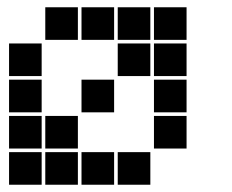

<svg xmlns="http://www.w3.org/2000/svg" viewBox="-20 -515 640 530"><path d="M106 -495Q105 -495 105 -495Q105 -495 105 -494V-406Q105 -405 105 -405Q105 -405 106 -405H194Q195 -405 195 -405Q195 -405 195 -406V-494Q195 -495 195 -495Q195 -495 194 -495ZM206 -495Q205 -495 205 -495Q205 -495 205 -494V-406Q205 -405 205 -405Q205 -405 206 -405H294Q295 -405 295 -405Q295 -405 295 -406V-494Q295 -495 295 -495Q295 -495 294 -495ZM306 -495Q305 -495 305 -495Q305 -495 305 -494V-406Q305 -405 305 -405Q305 -405 306 -405H394Q395 -405 395 -405Q395 -405 395 -406V-494Q395 -495 395 -495Q395 -495 394 -495ZM406 -495Q405 -495 405 -495Q405 -495 405 -494V-406Q405 -405 405 -405Q405 -405 406 -405H494Q495 -405 495 -405Q495 -405 495 -406V-494Q495 -495 495 -495Q495 -495 494 -495ZM6 -395Q5 -395 5 -395Q5 -395 5 -394V-306Q5 -305 5 -305Q5 -305 6 -305H94Q95 -305 95 -305Q95 -305 95 -306V-394Q95 -395 95 -395Q95 -395 94 -395ZM306 -395Q305 -395 305 -395Q305 -395 305 -394V-306Q305 -305 305 -305Q305 -305 306 -305H394Q395 -305 395 -305Q395 -305 395 -306V-394Q395 -395 395 -395Q395 -395 394 -395ZM406 -395Q405 -395 405 -395Q405 -395 405 -394V-306Q405 -305 405 -305Q405 -305 406 -305H494Q495 -305 495 -305Q495 -305 495 -306V-394Q495 -395 495 -395Q495 -395 494 -395ZM6 -295Q5 -295 5 -295Q5 -295 5 -294V-206Q5 -205 5 -205Q5 -205 6 -205H94Q95 -205 95 -205Q95 -205 95 -206V-294Q95 -295 95 -295Q95 -295 94 -295ZM206 -295Q205 -295 205 -295Q205 -295 205 -294V-206Q205 -205 205 -205Q205 -205 206 -205H294Q295 -205 295 -205Q295 -205 295 -206V-294Q295 -295 295 -295Q295 -295 294 -295ZM406 -295Q405 -295 405 -295Q405 -295 405 -294V-206Q405 -205 405 -205Q405 -205 406 -205H494Q495 -205 495 -205Q495 -205 495 -206V-294Q495 -295 495 -295Q495 -295 494 -295ZM6 -195Q5 -195 5 -195Q5 -195 5 -194V-106Q5 -105 5 -105Q5 -105 6 -105H94Q95 -105 95 -105Q95 -105 95 -106V-194Q95 -195 95 -195Q95 -195 94 -195ZM106 -195Q105 -195 105 -195Q105 -195 105 -194V-106Q105 -105 105 -105Q105 -105 106 -105H194Q195 -105 195 -105Q195 -105 195 -106V-194Q195 -195 195 -195Q195 -195 194 -195ZM406 -195Q405 -195 405 -195Q405 -195 405 -194V-106Q405 -105 405 -105Q405 -105 406 -105H494Q495 -105 495 -105Q495 -105 495 -106V-194Q495 -195 495 -195Q495 -195 494 -195ZM6 -95Q5 -95 5 -95Q5 -95 5 -94V-6Q5 -5 5 -5Q5 -5 6 -5H94Q95 -5 95 -5Q95 -5 95 -6V-94Q95 -95 95 -95Q95 -95 94 -95ZM106 -95Q105 -95 105 -95Q105 -95 105 -94V-6Q105 -5 105 -5Q105 -5 106 -5H194Q195 -5 195 -5Q195 -5 195 -6V-94Q195 -95 195 -95Q195 -95 194 -95ZM206 -95Q205 -95 205 -95Q205 -95 205 -94V-6Q205 -5 205 -5Q205 -5 206 -5H294Q295 -5 295 -5Q295 -5 295 -6V-94Q295 -95 295 -95Q295 -95 294 -95ZM306 -95Q305 -95 305 -95Q305 -95 305 -94V-6Q305 -5 305 -5Q305 -5 306 -5H394Q395 -5 395 -5Q395 -5 395 -6V-94Q395 -95 395 -95Q395 -95 394 -95Z"/></svg>

Font: Doto Black
Style: Regular
Weight: 900
Version: Version 1.000